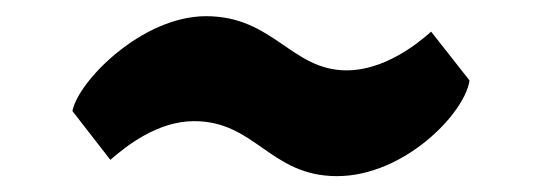

<svg xmlns="http://www.w3.org/2000/svg" viewBox="-20 -556 683 242"><path d="M119.1 -354.5C139.2 -372.1 178.7 -403.3 224.6 -403.3C302.2 -403.3 320.3 -334 404.8 -334C489.3 -334 565.9 -413.1 571.8 -454.6L523.4 -516.1C504.4 -499 462.9 -467.3 417 -467.3C347.2 -467.3 324.7 -535.6 239.7 -535.6C158.7 -535.6 78.1 -453.1 71.3 -416Z"/></svg>

Font: Merriweather
Style: Heavy
Weight: 900
Designer: Eben Sorkin ( eben@eyebytes.com )
Foundry: Sorkin Type Co.
Version: Version 1.003